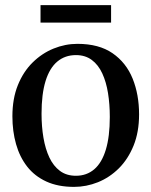

<svg xmlns="http://www.w3.org/2000/svg" viewBox="-20 -720 592 751"><path d="M28.5 -265Q28.5 -334 49.8 -386.8Q71 -439.5 107.5 -475.5Q144 -511.5 189.5 -530Q235 -548.5 283 -548.5Q367 -548.5 420.2 -511.8Q473.5 -475 498.8 -412.5Q524 -350 524 -272.5Q524 -203.5 502.5 -150.5Q481 -97.5 444.8 -61.5Q408.5 -25.5 363 -7.2Q317.5 11 269.5 11Q207 11 161.2 -10Q115.5 -31 86.2 -68.5Q57 -106 42.8 -156.2Q28.5 -206.5 28.5 -265ZM277 -32.5Q319 -32.5 348.8 -58Q378.5 -83.5 394 -134.8Q409.5 -186 409.5 -262.5Q409.5 -312 402.5 -355.8Q395.5 -399.5 380 -433Q364.5 -466.5 339 -485.5Q313.5 -504.5 277 -504.5Q234.5 -504.5 204.2 -479.2Q174 -454 158.2 -403Q142.5 -352 142.5 -275Q142.5 -225 150 -181Q157.5 -137 173.2 -103.8Q189 -70.5 214.5 -51.5Q240 -32.5 277 -32.5ZM414.5 -700V-631.5H138.5V-700Z"/></svg>

Font: Merriweather 72pt
Style: Regular
Weight: 400
Version: Version 2.100